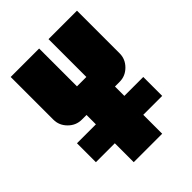

<svg xmlns="http://www.w3.org/2000/svg" viewBox="-198 -792 897 897"><g transform="rotate(-45 250.0 -344.0)"><path d="M469 -406Q469 -368 441 -340Q413 -312 375 -312H344V-250H469V-125H344V0H156V-125H31V-250H156V-312H125Q87 -312 59 -340Q31 -368 31 -406V-688H219V-438H281V-688H469Z"/></g></svg>

Font: CostaRica
Style: Normal
Weight: 900
Version: Version 1.3